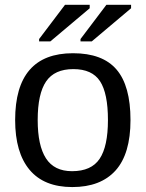

<svg xmlns="http://www.w3.org/2000/svg" viewBox="-20 -756 596 786"><path d="M514.2 -264.6C514.2 -358.1 495.1 -427 457 -471.4C418.9 -515.9 359.5 -538.1 278.8 -538.1C120.9 -538.1 42 -446.9 42 -264.6C42 -175.8 61.7 -107.8 101.1 -60.8C140.5 -13.8 198.7 9.8 275.9 9.8C353.4 9.8 412.4 -12.9 453.1 -58.1C493.8 -103.4 514.2 -172.2 514.2 -264.6ZM421.9 -264.6C421.9 -192.7 410.6 -139.8 387.9 -106C365.3 -72.1 327.6 -55.2 274.9 -55.2C226.4 -55.2 190.8 -72.7 168.2 -107.7C145.6 -142.7 134.3 -195 134.3 -264.6C134.3 -336.3 145.8 -388.9 168.7 -422.6C191.7 -456.3 228.8 -473.1 280.3 -473.1C331.4 -473.1 367.8 -456.6 389.4 -423.6C411.1 -390.5 421.9 -337.6 421.9 -264.6ZM140.1 -586.4H186L347.2 -722.2V-736.3H246.1L140.1 -596.2ZM309.6 -586.4H355.5L516.6 -722.2V-736.3H415.5L309.6 -596.2Z"/></svg>

Font: Arimo
Style: Regular
Weight: 400
Designer: Steve Matteson
Foundry: Monotype Imaging Inc.
Version: Version 1.32